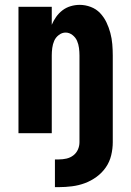

<svg xmlns="http://www.w3.org/2000/svg" viewBox="-20 -548 540 790"><path d="M206 222V108H222Q238 108 253.5 104.5Q269 101 281.5 91.5Q294 82 300.5 67.5Q307 53 307 37V-320Q307 -335 305 -350.5Q303 -366 297 -380Q291 -394 278 -404Q265 -414 250 -414Q235 -414 222 -404Q209 -394 203 -380Q197 -366 195 -350.5Q193 -335 193 -320V0H56V-520H193V-446Q200 -463 211 -478.5Q222 -494 237 -505.5Q252 -517 270.5 -522.5Q289 -528 308 -528Q331 -528 353.5 -519.5Q376 -511 392 -494Q408 -477 418 -456Q428 -435 434 -412.5Q440 -390 442 -366.5Q444 -343 444 -320V37Q444 64 437.5 91Q431 118 415.5 140.5Q400 163 377.5 179.5Q355 196 329.5 205.5Q304 215 276.5 218.5Q249 222 222 222Z"/></svg>

Font: Iosevka SS04 Heavy
Style: Regular
Weight: 900
Monospace: yes
Designer: Belleve Invis
Foundry: Belleve Invis
Version: Version 19.0.0; ttfautohint (v1.8.4)